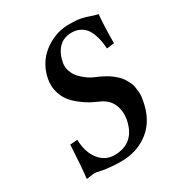

<svg xmlns="http://www.w3.org/2000/svg" viewBox="-161 -767 825 885"><g transform="rotate(-30 252.0 -324.0)"><path d="M477.1 -630.9Q471.2 -566.9 471.2 -479L431.2 -474.1Q429.7 -496.6 426.5 -514.9Q423.3 -533.2 415.8 -553.5Q408.2 -573.7 397.2 -587.4Q386.2 -601.1 367.9 -610.1Q349.6 -619.1 326.2 -619.1Q281.7 -619.1 255.9 -590.8Q230 -563 222.2 -517.1Q218.3 -494.6 226.6 -472.4Q234.9 -450.2 250.7 -433.8Q266.6 -417.5 283 -406Q299.3 -394.5 314.9 -388.2Q328.6 -382.8 340.3 -377.2Q352.1 -371.6 365.5 -364Q378.9 -356.4 389.4 -348.6Q399.9 -340.8 411.4 -330.3Q422.9 -319.8 430.2 -308.8Q437.5 -297.9 444.8 -283.9Q452.1 -270 454.6 -255.1Q457 -240.2 458.3 -221.9Q459.5 -203.6 455.1 -184.1Q438.5 -88.4 376.7 -39.3Q314.9 9.8 229 9.8Q188 9.8 159.7 6.1Q131.3 2.4 117.2 -1.2Q103 -4.9 95.2 -4.9Q85.4 -4.9 71.8 -2.4Q58.1 0 49.8 0Q56.6 -50.8 63 -174.8L102.1 -178.2Q104 -110.8 135.7 -70.8Q167.5 -30.8 215.8 -30.8Q324.2 -30.8 346.2 -145Q353.5 -189.9 337.6 -225.1Q321.8 -260.3 282.2 -277.8Q256.8 -289.1 238.3 -298.8Q218.3 -309.6 193.4 -328.9Q168.5 -348.1 152.3 -369.4Q136.2 -390.6 127.9 -420.9Q119.1 -451.2 125 -484.9Q130.9 -519.5 146.5 -548.8Q162.6 -578.1 183.8 -597.9Q205.1 -617.7 231 -631.6Q256.8 -645.5 282.7 -651.9Q308.6 -658.2 334 -658.2Q373.5 -658.2 397.2 -653.3Q420.9 -648.4 439.9 -641.1Q459 -633.8 477.1 -630.9Z"/></g></svg>

Font: Linux Libertine G
Style: Bold Italic
Weight: 700
Italic angle: -11.5°
Designer: Philipp H. Poll
Foundry: Philipp H. Poll
Version: Version 4.1.0